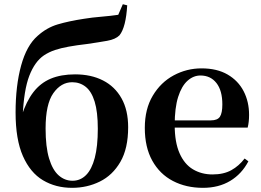

<svg xmlns="http://www.w3.org/2000/svg" viewBox="-20 -877 1241 913"><path d="M322.7 16.2Q244.9 16.2 184.3 -19.9Q123.8 -56 89 -134.8Q54.1 -213.7 54.1 -342.3Q54.1 -469.2 80.4 -565.2Q106.7 -661.1 158.7 -706.3Q201.6 -745.2 254.4 -761Q307.3 -776.7 379.5 -787.7Q418.1 -794 462.3 -797.6Q506.5 -801.3 542.3 -806.6L564 -856.9L584.9 -851.7Q582 -800.9 572.8 -764.4Q563.5 -727.9 548.1 -709Q529.7 -690.2 489.9 -683Q450 -675.9 394.9 -667.9Q343.4 -661.9 306.3 -655.1Q269.2 -648.4 241.3 -639.1Q213.4 -629.8 188.8 -613.6Q145.3 -583.9 119.4 -516.7Q93.4 -449.4 87.7 -322.6L82.2 -324.6Q105.1 -395.2 138.7 -438.8Q172.3 -482.3 221.1 -502.9Q270 -523.4 337 -523.4Q413.3 -523.4 469.9 -494.4Q526.5 -465.5 557.9 -409.4Q589.4 -353.3 589.4 -272Q589.4 -170.9 552.4 -107.2Q515.4 -43.5 454.8 -13.7Q394.3 16.2 322.7 16.2ZM324.9 -17.5Q362.2 -17.5 389.2 -44.5Q416.2 -71.6 430.7 -126.5Q445.1 -181.4 445.1 -264.3Q445.1 -345.1 430.1 -393.8Q415.1 -442.4 387.5 -464.2Q360 -486 323.4 -486Q270.4 -486 233.6 -433.9Q196.8 -381.8 196.8 -266Q196.8 -178.6 213.3 -123.8Q229.8 -68.9 258.8 -43.2Q287.8 -17.5 324.9 -17.5Z M945.2 16.2Q864.8 16.2 802.2 -16.5Q739.6 -49.1 704.1 -113Q668.6 -176.9 668.6 -268.8Q668.6 -358.8 706.6 -422.2Q744.5 -485.7 806.2 -518.8Q867.9 -551.9 938.4 -551.9Q1012.1 -551.9 1062.5 -522.5Q1112.8 -493.1 1138.6 -443.2Q1164.4 -393.3 1164.4 -330.9Q1164.4 -296.1 1157.7 -270.2H727.1V-304.6H982.4Q1014.5 -304.6 1025.9 -322.2Q1037.3 -339.8 1037.3 -380.4Q1037.3 -446.3 1009.2 -482.2Q981.1 -518 933.1 -518Q899.7 -518 871.6 -492.9Q843.6 -467.8 827.1 -416Q810.7 -364.1 810.7 -282.7Q810.7 -200.5 833.9 -148.2Q857 -95.8 897.8 -71.7Q938.5 -47.5 990.4 -47.5Q1043.4 -47.5 1079.9 -67.7Q1116.3 -87.9 1143.2 -123.2L1161.1 -109.9Q1129.6 -49.8 1074.7 -16.8Q1019.7 16.2 945.2 16.2Z"/></svg>

Font: Noto Serif KR
Style: Regular
Weight: 200
Designer: Ryoko NISHIZUKA 西塚涼子 (kana & ideographs); Frank Grießhammer (Latin, Greek & Cyrillic); Wenlong ZHANG 张文龙 (bopomofo); San
Foundry: Adobe
Version: Version 2.001;hotconv 1.1.0;makeotfexe 2.6.0